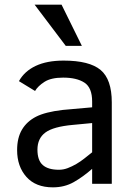

<svg xmlns="http://www.w3.org/2000/svg" viewBox="-20 -786 577 821"><path d="M374 0V-64Q335 -29.8 295.4 -7.3Q255.9 15.1 206.1 15.1Q132.8 15.1 93 -29.5Q53.2 -74.2 53.2 -144Q53.2 -196.8 74 -231.7Q94.7 -266.6 134 -286.9Q173.3 -307.1 248 -315.9L374 -327.1V-352.1Q374 -411.1 341.1 -432.6Q308.1 -454.1 250 -454.1Q198.2 -454.1 170.2 -436Q142.1 -418 129.9 -397L61 -439Q84.5 -481.4 132.6 -504.2Q180.7 -526.9 252 -526.9Q362.3 -526.9 410.2 -486.8Q458 -446.8 458 -348.1V0ZM374 -259.8 292 -252Q208.5 -244.6 174.3 -219.5Q140.1 -194.3 140.1 -146Q140.1 -100.1 163.1 -80.1Q186 -60.1 231.9 -60.1Q251 -60.1 269.5 -67.1Q288.1 -74.2 306.2 -84.7Q324.2 -95.2 341.1 -108.6Q357.9 -122.1 374 -134.8ZM261.2 -589.8 127.9 -766.1H243.2L330.1 -589.8Z"/></svg>

Font: ClearSansRegular
Style: Regular
Weight: 400
Foundry: Intel Corporation
Version: Version 1.00